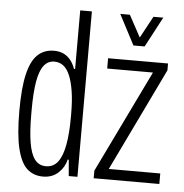

<svg xmlns="http://www.w3.org/2000/svg" viewBox="-52 -774 800 836"><g transform="rotate(5 347.5 -355.5)"><path d="M166 12Q125 12 97 -13Q69 -38 54 -98.5Q39 -159 39 -264Q39 -364 53 -424Q67 -484 95.5 -511Q124 -538 167 -538Q189 -538 206.5 -530.5Q224 -523 237.5 -507.5Q251 -492 260 -467H265V-723H316V0H278L272 -71H267Q260 -38 233.5 -13Q207 12 166 12ZM175 -34Q208 -34 227.5 -60Q247 -86 256 -136Q265 -186 265 -255V-271Q265 -327 258.5 -368.5Q252 -410 240.5 -437.5Q229 -465 212 -478Q195 -491 172 -491Q145 -491 127 -468.5Q109 -446 100.5 -397.5Q92 -349 92 -271V-255Q92 -180 100 -131Q108 -82 126 -58Q144 -34 175 -34ZM387 0V-33L604 -481H404V-526H666V-496L449 -46H674V0ZM440 -723H482L547 -603H520L585 -723H628L558 -591H509Z"/></g></svg>

Font: Archivo ExtraCondensed ExtraLight
Style: Regular
Weight: 250
Width: 2
Designer: Hector Gatti
Foundry: Omnibus-Type
Version: Version 2.001